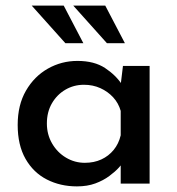

<svg xmlns="http://www.w3.org/2000/svg" viewBox="-20 -654 632 684"><path d="M254 10Q195 10 147 -14.5Q99 -39 71 -88Q43 -137 43 -209Q43 -280 72.5 -331Q102 -382 150.5 -409.5Q199 -437 256 -437Q316 -437 354.5 -411.5Q393 -386 415 -352L408 -336L418 -419H513V0H410V-105L421 -80Q417 -72 404 -57.5Q391 -43 369.5 -27Q348 -11 319.5 -0.5Q291 10 254 10ZM282 -74Q315 -74 341 -86Q367 -98 385 -120Q403 -142 410 -172V-259Q402 -287 383 -307.5Q364 -328 337.5 -340Q311 -352 279 -352Q243 -352 213 -334.5Q183 -317 165 -286Q147 -255 147 -214Q147 -175 165.5 -143Q184 -111 215 -92.5Q246 -74 282 -74ZM93 -634H207L277 -500H213ZM241 -634H355L425 -500H361Z"/></svg>

Font: Josefin Sans Thin Medium
Style: Regular
Weight: 500
Version: Version 2.000